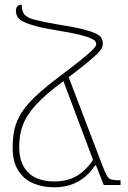

<svg xmlns="http://www.w3.org/2000/svg" viewBox="-20 -790 546 820"><path d="M211 10Q162 10 122 -7Q82 -24 58 -61.5Q34 -99 34 -160Q34 -203 42 -238.5Q50 -274 71 -307.5Q92 -341 131.5 -378.5Q171 -416 235 -464Q291 -506 322.5 -531.5Q354 -557 368.5 -570.5Q383 -584 387 -591Q391 -598 391 -602Q391 -608 386.5 -614Q382 -620 366.5 -627Q351 -634 318.5 -642Q286 -650 230 -659Q168 -669 131.5 -679Q95 -689 77 -699Q59 -709 53.5 -720.5Q48 -732 48 -745Q48 -756 54 -763Q60 -770 73 -770Q73 -743 83.5 -729Q94 -715 127.5 -706Q161 -697 230 -685Q295 -675 332.5 -665.5Q370 -656 389 -647Q408 -638 413.5 -627Q419 -616 419 -602Q419 -594 415 -585Q411 -576 395 -560Q379 -544 344 -515.5Q309 -487 246 -440Q171 -384 131.5 -340Q92 -296 77 -254.5Q62 -213 62 -164Q62 -110 82 -77Q102 -44 135.5 -29.5Q169 -15 210 -15Q278 -15 322 -48Q366 -81 387 -126L401 -110Q386 -78 360 -50.5Q334 -23 297 -6.5Q260 10 211 10ZM268 -474 417 -84Q429 -53 436.5 -39.5Q444 -26 456.5 -23Q469 -20 495 -20V0H423L390 -84H386L245 -459Z"/></svg>

Font: Noto Serif Armenian Thin
Style: Regular
Weight: 250
Version: Version 2.007